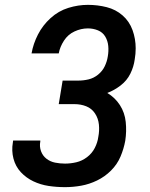

<svg xmlns="http://www.w3.org/2000/svg" viewBox="-20 -763 616 791"><path d="M248 8Q281 8 314.5 2Q348 -4 380 -19.5Q412 -35 437.5 -60.5Q463 -86 476.5 -118Q490 -150 496 -183Q502 -222 498 -260.5Q494 -299 474 -330Q454 -361 422 -380Q451 -391 477 -411Q503 -431 517 -459.5Q531 -488 535 -518Q539 -541 539 -564Q539 -564 539 -564Q539 -564 539 -564Q539 -603 526 -639Q513 -675 485 -699.5Q457 -724 419.5 -733.5Q382 -743 342 -743Q302 -743 261.5 -730.5Q221 -718 188.5 -688.5Q156 -659 136.5 -621Q117 -583 110 -543H222Q227 -570 243.5 -595.5Q260 -621 287 -633.5Q314 -646 342 -646Q364 -646 383.5 -638Q403 -630 413.5 -612.5Q424 -595 426 -573.5Q428 -552 424 -530Q421 -510 411.5 -490Q402 -470 384 -455.5Q366 -441 345 -436Q324 -431 303 -431H238L222 -334H287Q313 -334 335.5 -325Q358 -316 371.5 -295.5Q385 -275 387.5 -249.5Q390 -224 385 -199Q382 -176 370.5 -153.5Q359 -131 338.5 -115.5Q318 -100 294.5 -94.5Q271 -89 248 -89Q227 -89 207 -93Q187 -97 171.5 -109Q156 -121 149 -140Q142 -159 146 -180V-184H34Q34 -180 33 -176Q27 -142 35.5 -109.5Q44 -77 66 -53.5Q88 -30 117.5 -16Q147 -2 180 3Q213 8 248 8Z"/></svg>

Font: Iosevka Sparkle SmBdObl
Style: Regular
Weight: 600
Italic angle: -9°
Designer: Belleve Invis
Foundry: Belleve Invis
Version: Version 4.5.0; ttfautohint (v1.8.3)